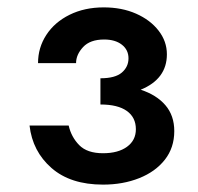

<svg xmlns="http://www.w3.org/2000/svg" viewBox="-20 -490 537 520"><path d="M259 10Q171 10 119.5 -35Q68 -80 60 -150H166Q173 -119 194.5 -97Q216 -75 259 -75Q300 -75 324 -92.5Q348 -110 348 -140Q348 -172 323.5 -189.5Q299 -207 252 -207V-278Q292 -278 310 -293.5Q328 -309 328 -332Q328 -355 310 -369Q292 -383 262 -383Q224 -383 205 -362.5Q186 -342 186 -319H83Q83 -361 105.5 -395.5Q128 -430 168.5 -450Q209 -470 261 -470Q310 -470 348.5 -453Q387 -436 409.5 -407Q432 -378 432 -343Q432 -276 361 -247Q404 -233 428 -205Q452 -177 452 -135Q452 -90 426.5 -57.5Q401 -25 357 -7.5Q313 10 259 10Z"/></svg>

Font: Jost* Medium
Style: Regular
Weight: 500
Version: Version 3.7